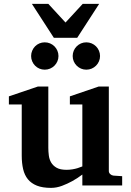

<svg xmlns="http://www.w3.org/2000/svg" viewBox="-20 -937 660 970"><path d="M396 0V-55.2Q371.1 -36.1 344.2 -21.5Q321.3 -8.8 293.5 1.7Q265.6 12.2 237.8 12.2Q195.3 12.2 166.7 1Q138.2 -10.3 121.1 -31.2Q104 -52.2 96.9 -82.5Q89.8 -112.8 89.8 -150.9V-409.2H24.9V-450.2L171.9 -500H224.1V-189.9Q224.1 -171.4 226.6 -151.9Q229 -132.3 238.3 -116.2Q247.6 -100.1 265.9 -89.6Q284.2 -79.1 315.9 -79.1Q331.5 -79.1 345.9 -81.5Q360.4 -84 371.6 -87.4Q384.3 -91.3 396 -96.2V-409.2H333V-450.2L479 -500H529.8V-73.2Q529.8 -64 536.9 -57.4Q543.9 -50.8 553.2 -49.8L597.2 -46.9V0ZM275.4 -653.8Q275.4 -639.6 270 -627.2Q264.6 -614.7 255.1 -605.2Q245.6 -595.7 232.9 -590.3Q220.2 -585 206.1 -585Q191.9 -585 179.2 -590.3Q166.5 -595.7 157.2 -605.2Q147.9 -614.7 142.6 -627.2Q137.2 -639.6 137.2 -653.8Q137.2 -668 142.6 -680.7Q147.9 -693.4 157.2 -702.9Q166.5 -712.4 179.2 -717.8Q191.9 -723.1 206.1 -723.1Q220.2 -723.1 232.9 -717.8Q245.6 -712.4 255.1 -702.9Q264.6 -693.4 270 -680.7Q275.4 -668 275.4 -653.8ZM485.4 -653.8Q485.4 -639.6 480 -627.2Q474.6 -614.7 465.1 -605.2Q455.6 -595.7 442.9 -590.3Q430.2 -585 416 -585Q401.9 -585 389.4 -590.3Q377 -595.7 367.4 -605.2Q357.9 -614.7 352.5 -627.2Q347.2 -639.6 347.2 -653.8Q347.2 -668 352.5 -680.7Q357.9 -693.4 367.4 -702.9Q377 -712.4 389.4 -717.8Q401.9 -723.1 416 -723.1Q430.2 -723.1 442.9 -717.8Q455.6 -712.4 465.1 -702.9Q474.6 -693.4 480 -680.7Q485.4 -668 485.4 -653.8ZM370.1 -746.1H252L141.1 -917.5H224.1L311 -823.2L397.9 -917.5H481Z"/></svg>

Font: Charis SIL Am
Style: Bold
Weight: 700
Foundry: SIL International
Version: Version 5.000